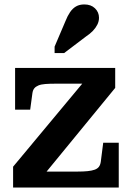

<svg xmlns="http://www.w3.org/2000/svg" viewBox="-20 -845 584 865"><path d="M176 -55 164 -72H329Q356 -72 375 -74Q394 -76 406.5 -80.5Q419 -85 425.5 -93.5Q432 -102 434 -116L445 -202H515V0H39V-94L363 -483L402 -468H230Q203 -468 184 -466.5Q165 -465 153 -460Q141 -455 134.5 -447Q128 -439 126 -425L116 -351H48V-539H499V-449ZM275 -750Q284 -773 295.5 -790Q307 -807 322.5 -816Q338 -825 360 -825Q390 -825 408 -807.5Q426 -790 426 -765Q426 -749 418.5 -734Q411 -719 398.5 -706Q386 -693 368 -681L269 -606H226V-635Z"/></svg>

Font: Roboto Serif SemiBold
Style: Regular
Weight: 600
Designer: Greg Gazdowicz
Foundry: Commercial Type
Version: Version 1.008